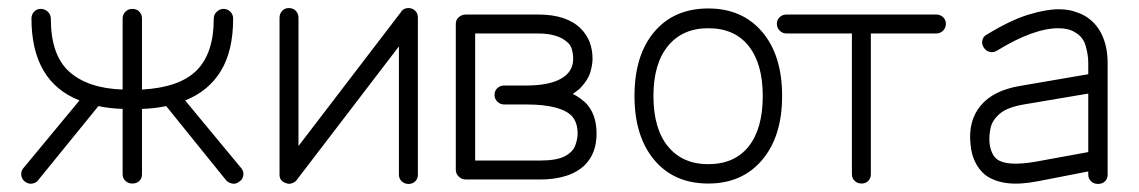

<svg xmlns="http://www.w3.org/2000/svg" viewBox="-20 -442 2823 476"><path d="M284 -172Q252 -173 224 -179L76 3Q71 11 61 13Q51 15 43 9Q35 4 33 -6Q31 -16 37 -24L177 -193Q58 -240 58 -396Q58 -406 64.5 -413Q71 -420 81 -420Q91 -420 98.5 -413Q106 -406 106 -396Q106 -305 152 -264Q198 -223 284 -220V-396Q284 -406 291 -413Q298 -420 308 -420Q319 -420 325.5 -413Q332 -406 332 -396V-220Q425 -225 467.5 -267.5Q510 -310 510 -396Q510 -406 517.5 -413Q525 -420 534 -420Q544 -420 551 -413Q558 -406 558 -396Q558 -316 527.5 -266Q497 -216 439 -193L579 -24Q585 -16 583 -6Q581 4 572 9Q565 15 555 13Q545 11 539 3L392 -179Q364 -173 332 -172V-10Q332 0 325.5 6.5Q319 13 308 13Q298 13 291 6.5Q284 0 284 -10Z M993 14Q983 14 976 7.5Q969 1 969 -9V-327L715 5Q711 10 703.5 12.5Q696 15 689 12Q673 7 673 -9V-398Q673 -408 679.5 -415Q686 -422 696 -422Q707 -422 713.5 -415Q720 -408 720 -398V-80L974 -412Q978 -419 985.5 -421Q993 -423 1000 -421Q1016 -415 1016 -398V-9Q1016 1 1009.5 7.5Q1003 14 993 14Z M1135 3Q1125 3 1117.5 -4Q1110 -11 1110 -21V-383Q1110 -393 1117.5 -399.5Q1125 -406 1135 -406H1314Q1385 -406 1420 -371Q1449 -342 1449 -296Q1449 -282 1443.5 -263Q1438 -244 1419 -224Q1415 -220 1410 -216.5Q1405 -213 1400 -209Q1409 -205 1416.5 -199.5Q1424 -194 1431 -188Q1459 -160 1459 -111Q1459 -62 1430 -33Q1393 3 1318 3ZM1158 -44H1318Q1360 -44 1380 -54.5Q1400 -65 1406 -81Q1412 -97 1412 -111Q1412 -138 1398 -154Q1385 -168 1356.5 -175.5Q1328 -183 1285 -183H1230Q1220 -183 1213 -190Q1206 -197 1206 -207Q1206 -217 1213 -223.5Q1220 -230 1230 -230H1285Q1341 -230 1371 -247Q1401 -264 1401 -296Q1401 -308 1398 -319Q1395 -330 1387 -337Q1363 -359 1314 -359H1158Z M1736 13Q1651 13 1602 -45.5Q1553 -104 1553 -204Q1553 -305 1602 -363Q1651 -421 1736 -421Q1820 -421 1869.5 -363Q1919 -305 1919 -204Q1919 -104 1869.5 -45.5Q1820 13 1736 13ZM1736 -35Q1801 -35 1836 -79Q1871 -123 1871 -204Q1871 -284 1836 -328Q1801 -372 1736 -372Q1672 -372 1636 -328Q1600 -284 1600 -204Q1600 -123 1636 -79Q1672 -35 1736 -35Z M2116 13Q2106 13 2099 6.5Q2092 0 2092 -10V-359H1930Q1920 -359 1913 -366Q1906 -373 1906 -383Q1906 -393 1913 -399.5Q1920 -406 1930 -406H2301Q2311 -406 2318 -399.5Q2325 -393 2325 -383Q2325 -373 2318 -366Q2311 -359 2301 -359H2139V-10Q2139 0 2132.5 6.5Q2126 13 2116 13Z M2702 14Q2692 14 2685 7.5Q2678 1 2678 -9V-17L2555 7Q2509 16 2477 12Q2445 8 2423 -8Q2407 -21 2397.5 -40.5Q2388 -60 2386 -85Q2380 -143 2411.5 -180.5Q2443 -218 2509 -229L2678 -258V-286Q2678 -306 2671.5 -328.5Q2665 -351 2645 -362Q2629 -372 2604 -372Q2542 -372 2451 -316Q2442 -311 2433 -313.5Q2424 -316 2419 -324Q2413 -333 2415.5 -342.5Q2418 -352 2426 -356Q2485 -392 2529 -405.5Q2573 -419 2604 -419Q2625 -419 2640.5 -414.5Q2656 -410 2667 -404Q2696 -388 2711 -357.5Q2726 -327 2726 -286V-9Q2726 1 2719.5 7.5Q2713 14 2702 14ZM2547 -41 2678 -65V-210L2518 -183Q2477 -176 2458.5 -160Q2440 -144 2436 -125.5Q2432 -107 2433 -90Q2436 -59 2452 -47Q2476 -29 2547 -41Z"/></svg>

Font: Zen Kurenaido
Style: Regular
Weight: 400
Designer: Yoshimichi Ohira
Foundry: Positype
Version: Version 1.001